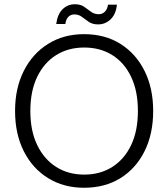

<svg xmlns="http://www.w3.org/2000/svg" viewBox="-20 -873 793 905"><path d="M376 12Q280 12 206.5 -33.5Q133 -79 92 -160.5Q51 -242 51 -350Q51 -457 92 -538.5Q133 -620 206.5 -666Q280 -712 376 -712Q475 -712 548 -666Q621 -620 661.5 -538.5Q702 -457 702 -350Q702 -242 661.5 -160.5Q621 -79 548 -33.5Q475 12 376 12ZM377 -50Q452 -50 509 -86Q566 -122 598 -189Q630 -256 630 -350Q630 -444 598 -511Q566 -578 509 -613.5Q452 -649 377 -649Q302 -649 245 -613.5Q188 -578 155.5 -511Q123 -444 123 -350Q123 -256 155.5 -189Q188 -122 245 -86Q302 -50 377 -50ZM442 -758Q416 -758 398.5 -770Q381 -782 366 -793.5Q351 -805 330 -805Q314 -805 302.5 -794Q291 -783 288 -760H245Q251 -806 275 -829.5Q299 -853 333 -853Q359 -853 376 -841.5Q393 -830 408.5 -818Q424 -806 446 -806Q462 -806 474 -817.5Q486 -829 489 -851H531Q527 -807 502 -782.5Q477 -758 442 -758Z"/></svg>

Font: DM Sans 10pt Light
Style: Regular
Weight: 300
Version: Version 4.004;gftools[0.9.30]